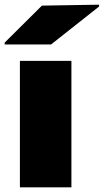

<svg xmlns="http://www.w3.org/2000/svg" viewBox="-31 -800 443 820"><path d="M274 -540V0H54V-540ZM-11 -610V-618L148 -776L392 -780V-772L187 -610Z"/></svg>

Font: Nacelle Black
Style: Regular
Weight: 900
Designer: Sora Sagano
Foundry: Sora Sagano
Version: Version 1.000;FEAKit 1.0